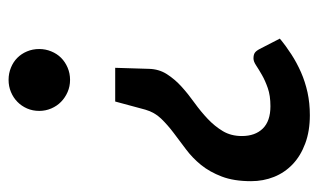

<svg xmlns="http://www.w3.org/2000/svg" viewBox="-174 -596 778 470"><g transform="rotate(90 215.0 -361.0)"><path d="M74.5 -657Q92.5 -672 113 -685.2Q133.5 -698.5 156.8 -708.8Q180 -719 206.2 -724.8Q232.5 -730.5 262 -730.5Q301 -730.5 331.2 -719.2Q361.5 -708 382 -688.5Q402.5 -669 413 -642.8Q423.5 -616.5 423.5 -586.5Q423.5 -544.5 412.2 -515Q401 -485.5 383.8 -464.2Q366.5 -443 345.8 -427.5Q325 -412 305.5 -397.2Q286 -382.5 270.5 -366.5Q255 -350.5 248.5 -328L228.5 -254H146L148.5 -336Q149 -361 161.5 -380.5Q174 -400 192.2 -416.5Q210.5 -433 231.8 -448.2Q253 -463.5 271 -480.5Q289 -497.5 301 -517.5Q313 -537.5 313 -564Q313 -596.5 294.8 -615.2Q276.5 -634 240 -634Q214 -634 195.5 -627.5Q177 -621 163.5 -613.2Q150 -605.5 140.2 -599Q130.5 -592.5 123 -592.5Q114 -592.5 109.2 -595.8Q104.5 -599 100 -607.5ZM100 -68Q100 -83.5 105.8 -97.5Q111.5 -111.5 121.5 -121.5Q131.5 -131.5 145.5 -137.5Q159.5 -143.5 175.5 -143.5Q191.5 -143.5 205.2 -137.5Q219 -131.5 229.2 -121.5Q239.5 -111.5 245.5 -97.5Q251.5 -83.5 251.5 -68Q251.5 -52 245.5 -38.2Q239.5 -24.5 229.2 -14.5Q219 -4.5 205.2 1.2Q191.5 7 175.5 7Q159.5 7 145.5 1.2Q131.5 -4.5 121.5 -14.5Q111.5 -24.5 105.8 -38.2Q100 -52 100 -68Z"/></g></svg>

Font: Lato 2
Style: Bold Italic
Weight: 700
Italic angle: -7°
Designer: Lukasz Dziedzic with Adam Twardoch and Botio Nikoltchev
Foundry: tyPoland Lukasz Dziedzic
Version: Version 2.015; 2015-08-06; http://www.latofonts.com/